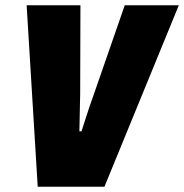

<svg xmlns="http://www.w3.org/2000/svg" viewBox="-20 -708 698 728"><path d="M123 0 81 -688H285L284 -348Q284 -332 283 -307Q282 -282 282 -256.5Q282 -231 281 -210H289Q296 -231 303.5 -255Q311 -279 319.5 -304Q328 -329 335 -348L453 -688H658L376 0Z"/></svg>

Font: Archivo Condensed Black
Style: Italic
Weight: 900
Width: 3
Italic angle: -10°
Designer: Hector Gatti
Foundry: Omnibus-Type
Version: Version 2.001